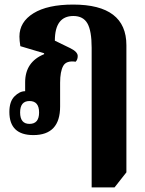

<svg xmlns="http://www.w3.org/2000/svg" viewBox="-20 -580 634 840"><path d="M533 174V-382Q533 -560 300 -560Q188 -560 126.5 -522Q65 -484 65 -420Q65 -403 69 -378L173 -347V-343Q90 -309 90 -220V-181Q66 -181 43.5 -158.5Q21 -136 21 -90Q21 11 126 11Q243 11 243 -114V-218Q243 -267 256.5 -291.5Q270 -316 311 -310Q320 -319 320 -335Q320 -353 288 -369L220 -402Q220 -510 301 -510Q344 -510 362.5 -477.5Q381 -445 381 -371V240H481ZM109 -38Q68 -38 68 -88Q68 -138 109 -138Q151 -138 151 -88Q151 -38 109 -38Z"/></svg>

Font: Noto Serif Thai Condensed Extra
Style: Regular
Weight: 800
Width: 3
Designer: Monotype Design Team
Foundry: Monotype Imaging Inc.
Version: Version 1.901